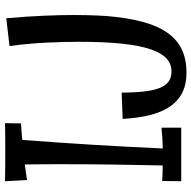

<svg xmlns="http://www.w3.org/2000/svg" viewBox="-19 -733 765 767"><g transform="rotate(-90 363.5 -349.5)"><path d="M237 -87C209 -84 182 -82 154 -82C162 -269 174 -456 188 -643C210 -645 232 -647 254 -648L255 -712C217 -711 178 -711 140 -711C101 -711 62 -711 23 -712L28 -624L90 -633C91 -580 91 -528 91 -476C91 -344 89 -212 86 -82C66 -82 45 -83 24 -84L23 -8H237ZM683 -307C683 -307 687 -355 687 -436C687 -505 684 -598 674 -707L563 -694C577 -597 580 -489 580 -415C580 -145 539 -47 462 -47C402 -47 378 -95 377 -246L272 -242C281 -80 332 13 456 13C600 13 665 -86 683 -307Z"/></g></svg>

Font: Englebert
Style: Regular
Weight: 400
Designer: Astigmatic (AOETI)
Foundry: Astigmatic (AOETI)
Version: Version 1.000